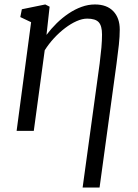

<svg xmlns="http://www.w3.org/2000/svg" viewBox="-20 -587 621 861"><path d="M350.5 254 427 -303Q432 -343 434.8 -374.2Q437.5 -405.5 437.5 -432Q437.5 -471 422.8 -487.2Q408 -503.5 371 -503.5Q349 -503.5 323.5 -492.2Q298 -481 272 -461.2Q246 -441.5 222.2 -415.8Q198.5 -390 180.5 -361.5L131.5 0H54.5L119.5 -487.5L71 -510.5L78 -545.5L183 -567L202.5 -557L188.5 -430.5Q209 -458 234.2 -482.8Q259.5 -507.5 287.8 -526.5Q316 -545.5 345.8 -556.2Q375.5 -567 405.5 -567Q459 -567 488 -536.8Q517 -506.5 517 -454.5Q517 -423.5 513 -386Q509 -348.5 502.5 -301L426.5 254Z"/></svg>

Font: Merriweather 20pt Light
Style: Italic
Weight: 300
Italic angle: -7.8°
Version: Version 2.101